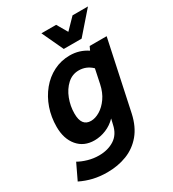

<svg xmlns="http://www.w3.org/2000/svg" viewBox="-244 -852 1048 1165"><g transform="rotate(-30 279.5 -269.5)"><path d="M-25 154 27 45Q55 61 92 71.5Q129 82 167 82Q230 82 275 53Q320 24 333 -38L342 -76Q311 -44 271 -27.5Q231 -11 189 -11Q116 -11 73 -62Q30 -113 30 -197Q30 -265 51 -325.5Q72 -386 110.5 -433Q149 -480 201.5 -506.5Q254 -533 315 -533Q382 -533 437 -496L449 -522H568L465 -39Q447 43 403.5 95Q360 147 297.5 171.5Q235 196 160 196Q108 196 63 185.5Q18 175 -25 154ZM164 -212Q164 -124 230 -124Q260 -124 292.5 -143.5Q325 -163 351 -200Q377 -237 388 -289L409 -389Q370 -427 317 -427Q271 -427 236.5 -395.5Q202 -364 183 -314.5Q164 -265 164 -212ZM234 -735H337L380 -661L452 -735H560L429 -585H304Z"/></g></svg>

Font: Radio Canada SemiBold
Style: Italic
Weight: 600
Italic angle: -12°
Designer: Charles Daoud, Etienne Aubert Bonn, Alexandre Saumier Demers, Jacques Le Bailly
Foundry: Radio-Canada
Version: Version 2.104; ttfautohint (v1.8.4.7-5d5b);gftools[0.9.28.de